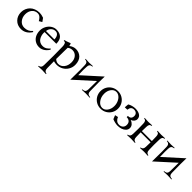

<svg xmlns="http://www.w3.org/2000/svg" viewBox="353 -2016 3807 3807"><g transform="rotate(45 2256.5 -112.5)"><path d="M417.5 -466.8 467.3 -397 405.3 -359.9Q393.6 -380.9 382.3 -396Q371.1 -411.1 355.7 -426Q340.3 -440.9 321.3 -448.7Q302.2 -456.5 280.3 -456.5Q207.5 -456.5 162.4 -402.8Q117.2 -349.1 117.2 -266.1Q117.2 -181.6 166 -122.6Q214.8 -63.5 292.5 -63.5Q398.4 -63.5 463.4 -143.1L479 -126.5Q396.5 2.4 263.7 2.4Q160.6 2.4 95 -65.2Q29.3 -132.8 29.3 -237.3Q29.3 -289.1 48.8 -335.4Q68.4 -381.8 102.8 -416.3Q137.2 -450.7 188.2 -470.7Q239.3 -490.7 299.3 -490.7Q351.6 -490.7 417.5 -466.8Z M967.8 -288.1H638.7Q637.7 -280.8 637.7 -266.1Q637.7 -228 647.9 -192.6Q658.2 -157.2 677.7 -127.9Q697.3 -98.6 730 -81.1Q762.7 -63.5 803.7 -63.5Q831.1 -63.5 854.2 -70.1Q877.4 -76.7 896.2 -89.6Q915 -102.5 927.2 -114Q939.5 -125.5 954.6 -143.1L970.2 -126.5Q960 -105.5 941.4 -83.5Q922.9 -61.5 897.9 -42Q873 -22.5 840.3 -10Q807.6 2.4 774.4 2.4Q704.6 2.4 652.8 -31.2Q601.1 -64.9 575.4 -120.1Q549.8 -175.3 549.8 -243.7Q549.8 -309.1 581.1 -366.5Q612.3 -423.8 663.8 -457.3Q715.3 -490.7 772.9 -490.7Q866.2 -490.7 917 -441.4Q967.8 -392.1 967.8 -288.1ZM644 -322.3H879.9Q879.9 -381.8 853.8 -419.2Q827.6 -456.5 780.8 -456.5Q726.6 -456.5 688.7 -419.2Q650.9 -381.8 644 -322.3Z M1319.3 -490.7Q1363.3 -490.7 1400.9 -476.1Q1438.5 -461.4 1467.8 -433.3Q1497.1 -405.3 1513.7 -360.1Q1530.3 -314.9 1530.3 -257.8Q1530.3 -184.1 1493.7 -123.8Q1457 -63.5 1397 -30.5Q1336.9 2.4 1267.1 2.4Q1221.2 2.4 1180.2 -10.3V-0.5Q1180.2 64.5 1182.6 183.1Q1183.1 223.6 1199 243.7Q1214.8 263.7 1248.5 268.6V283.2Q1185.1 278.3 1138.7 278.3Q1092.3 278.3 1028.8 283.2V268.6Q1062.5 263.7 1078.4 243.7Q1094.2 223.6 1094.7 183.1Q1097.7 56.2 1097.7 -83Q1097.7 -171.9 1094.7 -335.9Q1093.8 -378.4 1082.5 -406.5Q1071.3 -434.6 1050.8 -434.6Q1041 -434.6 1032.2 -432.6L1028.8 -454.1Q1052.2 -458.5 1072.8 -465.1Q1093.3 -471.7 1121.3 -482.9Q1149.4 -494.1 1160.6 -498Q1175.8 -481.9 1180.7 -439Q1246.1 -490.7 1319.3 -490.7ZM1181.6 -278.8Q1179.2 -107.4 1179.2 -73.7Q1222.7 -31.7 1276.4 -31.7Q1347.7 -31.7 1395 -90.3Q1442.4 -148.9 1442.4 -240.2Q1442.4 -323.7 1397.9 -375.5Q1353.5 -427.2 1283.7 -427.2Q1228 -427.2 1183.6 -391.1V-388.2Z M1715.8 -155.3 2106.4 -507.8Q2106.4 -491.7 2105 -432.6Q2103.5 -373.5 2103.5 -327.6Q2103.5 -227.1 2106.4 -100.1Q2106.9 -59.6 2122.8 -39.6Q2138.7 -19.5 2170.9 -16.6L2191.9 -14.6V0Q2110.4 -4.9 2082 -4.9Q2053.7 -4.9 1972.2 0V-14.6L1993.2 -16.6Q2025.4 -19.5 2041.3 -39.6Q2057.1 -59.6 2057.6 -100.1Q2060.5 -227.1 2060.5 -328.1V-336.4L1667 19.5Q1669.9 -195.3 1669.9 -258.8Q1669.9 -282.7 1667 -388.2Q1666.5 -428.7 1650.6 -448.7Q1634.8 -468.8 1602.5 -472.2L1588.9 -473.6V-488.3Q1663.6 -483.4 1691.4 -483.4Q1719.2 -483.4 1793.9 -488.3V-473.6L1780.3 -472.2Q1748 -468.8 1732.2 -448.7Q1716.3 -428.7 1715.8 -388.2Q1715.8 -375 1714.4 -343.8Q1712.9 -312.5 1712.9 -296.4Q1712.9 -250.5 1715.8 -155.3Z M2282.5 -120.4Q2250.5 -176.8 2250.5 -244.1Q2250.5 -311.5 2282.5 -367.9Q2314.5 -424.3 2371.1 -457.5Q2427.7 -490.7 2497.1 -490.7Q2566.4 -490.7 2623 -457.5Q2679.7 -424.3 2711.7 -367.9Q2743.7 -311.5 2743.7 -244.1Q2743.7 -176.8 2711.7 -120.4Q2679.7 -64 2623 -30.8Q2566.4 2.4 2497.1 2.4Q2427.7 2.4 2371.1 -30.8Q2314.5 -64 2282.5 -120.4ZM2485.8 -456.5Q2423.3 -456.5 2380.9 -399.4Q2338.4 -342.3 2338.4 -259.8Q2338.4 -166.5 2388.7 -99.1Q2439 -31.7 2507.8 -31.7Q2570.3 -31.7 2613 -89.1Q2655.8 -146.5 2655.8 -229.5Q2655.8 -290 2632.3 -342.8Q2608.9 -395.5 2569.6 -426Q2530.3 -456.5 2485.8 -456.5Z M3079.6 -263.7Q3125 -247.6 3153.8 -215.1Q3182.6 -182.6 3182.6 -139.2Q3182.6 -94.2 3150.9 -61Q3119.1 -27.8 3072.8 -12.7Q3026.4 2.4 2974.1 2.4Q2937 2.4 2895.3 -8.1Q2853.5 -18.6 2825.2 -31.2Q2800.3 -86.4 2792.5 -111.3L2859.4 -126Q2874.5 -83.5 2906 -57.6Q2937.5 -31.7 2983.4 -31.7Q3032.2 -31.7 3063.5 -61.5Q3094.7 -91.3 3094.7 -139.2Q3094.7 -190.4 3065.2 -218.5Q3035.6 -246.6 2982.9 -246.6V-280.8Q3028.3 -278.8 3051.8 -301.5Q3075.2 -324.2 3075.2 -367.7Q3075.2 -410.2 3049.3 -433.3Q3023.4 -456.5 2980 -456.5Q2939 -456.5 2915.8 -431.4Q2892.6 -406.2 2888.7 -359.9L2818.4 -357.9Q2823.2 -394 2826.2 -446.3Q2857.4 -465.8 2901.4 -478.3Q2945.3 -490.7 2985.8 -490.7Q3020.5 -490.7 3051.3 -483.9Q3082 -477.1 3107.7 -463.1Q3133.3 -449.2 3148.2 -424.8Q3163.1 -400.4 3163.1 -368.2Q3163.1 -333 3139.9 -304.9Q3116.7 -276.9 3079.6 -263.7Z M3817.4 -488.3V-473.6Q3784.2 -468.8 3770.8 -449.2Q3757.3 -429.7 3756.3 -388.2Q3753.4 -294.4 3753.4 -244.1Q3753.4 -193.8 3756.3 -100.1Q3757.3 -59.6 3772.9 -39.6Q3788.6 -19.5 3822.3 -14.6V0Q3758.8 -4.9 3712.4 -4.9Q3666 -4.9 3602.5 0V-14.6Q3636.2 -19.5 3651.9 -39.6Q3667.5 -59.6 3668.5 -100.1Q3668.5 -109.9 3669.7 -159.7Q3670.9 -209.5 3671.4 -229.5H3392.1Q3393.1 -150.4 3395 -100.1Q3396 -59.6 3411.6 -39.6Q3427.2 -19.5 3460.9 -14.6V0Q3397.5 -4.9 3351.1 -4.9Q3304.7 -4.9 3241.2 0V-14.6Q3274.9 -19.5 3290.5 -39.6Q3306.2 -59.6 3307.1 -100.1Q3310.1 -193.8 3310.1 -244.1Q3310.1 -294.4 3307.1 -388.2Q3306.2 -429.7 3292.7 -449.2Q3279.3 -468.8 3246.1 -473.6V-488.3Q3309.6 -483.4 3351.1 -483.4Q3392.6 -483.4 3456.1 -488.3V-473.6Q3422.9 -468.8 3409.4 -449.2Q3396 -429.7 3395 -388.2Q3393.1 -336.9 3392.1 -263.7H3671.4Q3670.9 -284.2 3669.7 -332Q3668.5 -379.9 3668.5 -388.2Q3667.5 -429.7 3654.1 -449.2Q3640.6 -468.8 3607.4 -473.6V-488.3Q3670.9 -483.4 3712.4 -483.4Q3753.9 -483.4 3817.4 -488.3Z M4007.8 -155.3 4398.4 -507.8Q4398.4 -491.7 4397 -432.6Q4395.5 -373.5 4395.5 -327.6Q4395.5 -227.1 4398.4 -100.1Q4398.9 -59.6 4414.8 -39.6Q4430.7 -19.5 4462.9 -16.6L4483.9 -14.6V0Q4402.3 -4.9 4374 -4.9Q4345.7 -4.9 4264.2 0V-14.6L4285.2 -16.6Q4317.4 -19.5 4333.3 -39.6Q4349.1 -59.6 4349.6 -100.1Q4352.5 -227.1 4352.5 -328.1V-336.4L3959 19.5Q3961.9 -195.3 3961.9 -258.8Q3961.9 -282.7 3959 -388.2Q3958.5 -428.7 3942.6 -448.7Q3926.8 -468.8 3894.5 -472.2L3880.9 -473.6V-488.3Q3955.6 -483.4 3983.4 -483.4Q4011.2 -483.4 4085.9 -488.3V-473.6L4072.3 -472.2Q4040 -468.8 4024.2 -448.7Q4008.3 -428.7 4007.8 -388.2Q4007.8 -375 4006.3 -343.8Q4004.9 -312.5 4004.9 -296.4Q4004.9 -250.5 4007.8 -155.3Z"/></g></svg>

Font: Flanker
Style: Regular
Weight: 400
Designer: Flanker
Foundry: Flanker
Version: Version 2.027